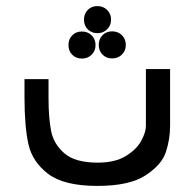

<svg xmlns="http://www.w3.org/2000/svg" viewBox="-20 -611 640 631"><path d="M60.5 -291V-351H139.5V-289.5Q139.5 -223.5 148 -180.5Q156.5 -137.5 191.8 -107Q227 -76.5 301 -76.5Q358.5 -76.5 394 -98.5Q429.5 -120.5 444.5 -148.8Q459.5 -177 459.5 -197V-384H539V-197Q539 -153.5 525.2 -111.5Q511.5 -69.5 458.5 -34.8Q405.5 0 300 0Q190 0 138 -39.8Q86 -79.5 73.2 -138Q60.5 -196.5 60.5 -291ZM256 -546.5Q256 -566 268.5 -578.5Q281 -591 300 -591Q319.5 -591 332.2 -578.2Q345 -565.5 345 -546.5Q345 -527.5 332.2 -514.8Q319.5 -502 300 -502Q281 -502 268.5 -514.5Q256 -527 256 -546.5ZM205 -463Q205 -482.5 217.5 -495Q230 -507.5 249 -507.5Q268.5 -507.5 281.2 -494.8Q294 -482 294 -463Q294 -444 281.2 -431.2Q268.5 -418.5 249 -418.5Q230 -418.5 217.5 -431Q205 -443.5 205 -463ZM304.5 -463.5Q304.5 -483 317 -495.5Q329.5 -508 348.5 -508Q368 -508 380.8 -495.2Q393.5 -482.5 393.5 -463.5Q393.5 -444.5 380.8 -431.8Q368 -419 348.5 -419Q329.5 -419 317 -431.5Q304.5 -444 304.5 -463.5Z"/></svg>

Font: JuliaMono Italic
Style: Regular
Weight: 400
Italic angle: -9°
Monospace: yes
Designer: cormullion
Foundry: corm
Version: Version 0.049; ttfautohint (v1.8.4)